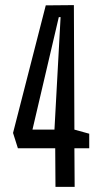

<svg xmlns="http://www.w3.org/2000/svg" viewBox="-20 -731 379 751"><path d="M196 -151H50L31 -211L159 -710L269 -711L271 -224L329 -208V-151H271L272 0H197ZM193 -224 217 -664H210L107 -224Z"/></svg>

Font: Bahianita
Style: Regular
Weight: 400
Designer: Pablo Cosgaya & Dani Raskovsky
Foundry: Pablo Cosgaya & Dani Raskovsky
Version: Version 1.008